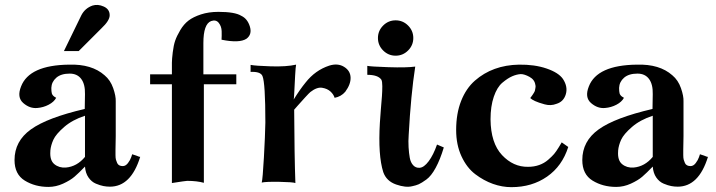

<svg xmlns="http://www.w3.org/2000/svg" viewBox="-20 -755 2957 793"><path d="M362 -732Q384 -739 408.5 -728Q433 -717 433 -692Q433 -670 399 -638L305 -544H244L316 -692Q331 -721 362 -732ZM559 -107Q521 16 434 16Q421 16 407.5 13.5Q394 11 376 3.5Q358 -4 345.5 -22Q333 -40 331 -67Q305 -40 287.5 -25Q270 -10 240.5 3.5Q211 17 180 17Q125 17 82.5 -9Q40 -35 40 -94Q40 -172 107.5 -220.5Q175 -269 330 -305L331 -366Q332 -407 315.5 -429Q299 -451 268 -451Q232 -451 212.5 -434Q193 -417 192 -392Q192 -377 194 -369.5Q196 -362 204 -356L212 -351Q203 -334 181 -322.5Q159 -311 134 -309Q103 -306 76 -329.5Q49 -353 67 -398Q101 -486 265 -488Q359 -491 412 -444Q436 -424 447.5 -391Q459 -358 458 -336V-313V-193Q458 -181 457.5 -164Q457 -147 457 -137Q457 -127 457 -114.5Q457 -102 459 -95Q461 -88 464 -81.5Q467 -75 473 -72Q479 -69 487 -69Q499 -69 508.5 -81.5Q518 -94 522 -106L526 -118Q528 -117 531.5 -116Q535 -115 542.5 -112.5Q550 -110 554 -108ZM331 -107V-277Q279 -260 245 -230.5Q211 -201 200.5 -178Q190 -155 188 -133V-131Q185 -93 204.5 -77Q224 -61 252 -63Q298 -67 331 -107Z M998 -595Q969 -576 895 -591Q896 -606 895.5 -626Q895 -646 883.5 -660.5Q872 -675 852 -668Q820 -656 820 -577V-448H956V-407H822V-406V-405V-404V-403V-402V-401V-400V-399V-398V-397V-396V-395V-394V-393V-392V-391V-390V-389V-388V-387V-386V-385V-384V-383V-382V-381V-380V-379V-378V-377V-376V-375V-374V-373V-372V-371V-370V-369V-368V-367V-366V-365V-364V-363V-362V-361V-360V-359V-358V-357V-356V-355V-354V-353V-352V-351V-350V-349V-348V-347V-346V-345V-344V-343V-342V-341V-340V-339V-338V-337V-336V-335V-334V-332V-331V-330V-329V-328V-327V-326V-325V-324V-323V-322V-321V-319V-318V-317V-316V-315V-314V-313V-312V-310V-309V-308V-307V-306V-305V-303V-302V-301V-300V-299V-297V-296V-295V-294V-293V-291V-290V-289V-288V-286V-285V-284V-283V-281V-280V-279V-277V-276V-275V-274V-272V-271V-270V-268V-267V-266V-265V-263V-262V-261V-259V-258V-257V-255V-254V-252V-251V-250V-248V-247V-246V-244V-243V-242V-240V-239V-237V-236V-235V-233V-232V-230V-229V-227V-226V-225V-223V-222V-220V-219V-217V-216V-214V-213V-212V-210V-209V-207V-206V-204V-203V-201V-200V-198V-197V-195V-194V-192V-191V-189V-188V-186V-185V-183V-182V-180V-179V-177V-175V-174V-172V-171V-169V-168V-166V-165V-163V-161V-160V-158V-157V-155V-153V-152V-150V-149V-147V-145V-144V-142V-141V-139V-137V-136V-134V-132V-131V-129V-128V-126V-124V-123V-121V-119V-118V-116V-114V-113V-111V-109V-108V-106V-104V-103V-101V-99V-97V-96V-94V-92V-91V-89V-87V-86V-84V-82V-80V-79V-77V-75V-73V-72V-70V-68V-66V-65V-63V-61V-59V-58V-56V-54V-52V-51V-49V-47V-45V-43V-42V-40V-38V-36V-35V-33V-31V-29V-27V-26V-24V-22V-20V-18V-17V-15V-13V-11V-9V0Q793 -8 753 -8Q747 -8 690 1Q690 -11 690 -30.5Q690 -50 690 -103.5Q690 -157 690 -204.5Q690 -252 690 -300.5Q690 -349 690 -378V-407H600V-448H690Q690 -451 690 -459Q690 -482 690 -496Q690 -510 693.5 -539Q697 -568 703.5 -587Q710 -606 724.5 -630.5Q739 -655 758.5 -670Q778 -685 810 -695.5Q842 -706 882 -706Q950 -706 976 -690Q1002 -678 1012 -645.5Q1022 -613 998 -595Z M1406 -376Q1389 -356 1362 -351Q1358 -365 1345 -377Q1332 -389 1310.5 -392.5Q1289 -396 1262 -375Q1257 -371 1240.5 -353Q1224 -335 1209 -318L1195 -302Q1196 -110 1200 1Q1190 -3 1134 -4Q1078 -5 1061 -1Q1065 -16 1070 -105Q1075 -194 1076 -249Q1076 -413 1064 -441Q1056 -460 1015 -458V-487Q1035 -483 1099 -481Q1163 -479 1203 -488Q1201 -480 1199 -443.5Q1197 -407 1195.5 -375.5Q1194 -344 1193 -344Q1219 -386 1242 -414Q1282 -465 1340 -484Q1375 -495 1401 -479Q1427 -463 1428 -435Q1429 -407 1406 -376Z M1665.5 -649.5Q1687 -628 1687 -598Q1687 -568 1665.5 -546.5Q1644 -525 1614 -525Q1584 -525 1562.5 -546.5Q1541 -568 1541 -598Q1541 -628 1562.5 -649.5Q1584 -671 1614 -671Q1644 -671 1665.5 -649.5ZM1813 -146Q1798 -96 1779.5 -62Q1761 -28 1741 -13.5Q1721 1 1709.5 6Q1698 11 1683 14Q1656 21 1616 7Q1576 -7 1563 -44Q1541 -113 1549 -248Q1550 -269 1553 -303Q1556 -337 1557.5 -358Q1559 -379 1559 -399Q1559 -419 1555 -426Q1541 -446 1497 -446V-483Q1510 -480 1584.5 -477.5Q1659 -475 1695 -480Q1677 -364 1668 -198Q1666 -172 1667.5 -147Q1669 -122 1672.5 -103Q1676 -84 1686.5 -72.5Q1697 -61 1713 -62Q1731 -63 1750.5 -89Q1770 -115 1785 -158Z M2327 -148Q2302 -69 2239.5 -25.5Q2177 18 2092 18Q2054 18 2016 4.5Q1978 -9 1943 -35.5Q1908 -62 1886 -109.5Q1864 -157 1864 -218Q1864 -286 1884.5 -338Q1905 -390 1941.5 -422Q1978 -454 2023.5 -470.5Q2069 -487 2123 -488Q2188 -489 2237.5 -472Q2287 -455 2305 -429Q2326 -397 2317 -366Q2308 -335 2278 -326Q2255 -317 2229.5 -324Q2204 -331 2190 -337.5Q2176 -344 2170 -350Q2171 -351 2174.5 -356Q2178 -361 2179.5 -363Q2181 -365 2185 -371.5Q2189 -378 2189.5 -381.5Q2190 -385 2191.5 -392.5Q2193 -400 2191 -405Q2188 -426 2167 -437.5Q2146 -449 2131 -449Q2114 -448 2095.5 -440Q2077 -432 2055 -413.5Q2033 -395 2019.5 -355.5Q2006 -316 2006 -262Q2007 -164 2053.5 -114.5Q2100 -65 2161 -66Q2186 -66 2207 -73.5Q2228 -81 2244 -95Q2260 -109 2268.5 -119Q2277 -129 2288 -147Q2299 -165 2300 -167Z M2904 -107Q2866 16 2779 16Q2766 16 2752.5 13.5Q2739 11 2721 3.5Q2703 -4 2690.5 -22Q2678 -40 2676 -67Q2650 -40 2632.5 -25Q2615 -10 2585.5 3.5Q2556 17 2525 17Q2470 17 2427.5 -9Q2385 -35 2385 -94Q2385 -172 2452.5 -220.5Q2520 -269 2675 -305L2676 -366Q2677 -407 2660.5 -429Q2644 -451 2613 -451Q2577 -451 2557.5 -434Q2538 -417 2537 -392Q2537 -377 2539 -369.5Q2541 -362 2549 -356L2557 -351Q2548 -334 2526 -322.5Q2504 -311 2479 -309Q2448 -306 2421 -329.5Q2394 -353 2412 -398Q2446 -486 2610 -488Q2704 -491 2757 -444Q2781 -424 2792.5 -391Q2804 -358 2803 -336V-313V-193Q2803 -181 2802.5 -164Q2802 -147 2802 -137Q2802 -127 2802 -114.5Q2802 -102 2804 -95Q2806 -88 2809 -81.5Q2812 -75 2818 -72Q2824 -69 2832 -69Q2844 -69 2853.5 -81.5Q2863 -94 2867 -106L2871 -118Q2873 -117 2876.5 -116Q2880 -115 2887.5 -112.5Q2895 -110 2899 -108ZM2676 -107V-277Q2624 -260 2590 -230.5Q2556 -201 2545.5 -178Q2535 -155 2533 -133V-131Q2530 -93 2549.5 -77Q2569 -61 2597 -63Q2643 -67 2676 -107Z"/></svg>

Font: GFS Artemisia
Style: Bold
Weight: 700
Designer: Designed by Takis Katsoulidis.
Foundry: Designed by Takis Katsoulidis.
Version: Version 1.0